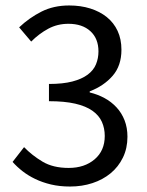

<svg xmlns="http://www.w3.org/2000/svg" viewBox="-20 -670 537 702"><path d="M236 12Q198 12 166.5 4.5Q135 -3 109 -15.5Q83 -28 62.5 -44Q42 -60 26 -78L68 -132Q97 -102 135.5 -79Q174 -56 231 -56Q289 -56 326 -87.5Q363 -119 363 -173Q363 -201 352.5 -224.5Q342 -248 318 -265Q294 -282 255 -291Q216 -300 159 -300V-363Q210 -363 244.5 -372Q279 -381 300.5 -397Q322 -413 331 -435Q340 -457 340 -482Q340 -529 310.5 -556Q281 -583 230 -583Q190 -583 156.5 -565Q123 -547 94 -518L50 -570Q87 -605 131.5 -627.5Q176 -650 233 -650Q275 -650 310 -639Q345 -628 370.5 -607.5Q396 -587 410 -557Q424 -527 424 -488Q424 -430 392 -393Q360 -356 308 -336V-332Q337 -325 362 -311.5Q387 -298 406 -277.5Q425 -257 435.5 -230Q446 -203 446 -170Q446 -128 429.5 -94Q413 -60 384.5 -36.5Q356 -13 318 -0.5Q280 12 236 12Z"/></svg>

Font: CV Source Sans
Style: Regular
Weight: 400
Designer: Paul D. Hunt
Foundry: Adobe Systems Incorporated
Version: Version 3.001